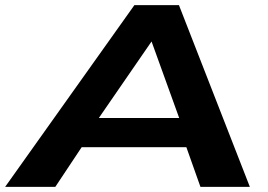

<svg xmlns="http://www.w3.org/2000/svg" viewBox="-57 -730 1048 750"><path d="M-37 0 468 -710H642L919 0H726L671 -155H262L159 0ZM329 -269H643L535 -568Z"/></svg>

Font: Georama Extra Expanded SemiBold
Style: Italic
Weight: 600
Width: 8
Italic angle: -9°
Designer: Jean-Baptiste Levee
Foundry: Production Type
Version: Version 1.000